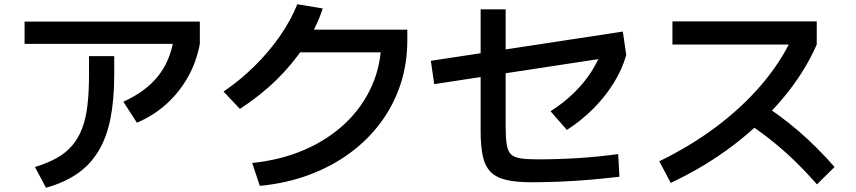

<svg xmlns="http://www.w3.org/2000/svg" viewBox="-20 -833 4040 906"><path d="M145 -45Q204 -63 247 -87Q290 -111 319.5 -145Q349 -179 367 -225.5Q385 -272 392.5 -334.5Q400 -397 400 -480V-568H519V-480Q519 -362 501 -272.5Q483 -183 444 -119Q405 -55 344 -13Q283 29 197 53ZM96 -626V-731H923V-626ZM562 -353Q666 -400 724 -471.5Q782 -543 799 -645L923 -626Q907 -540 866 -468Q825 -396 764.5 -341.5Q704 -287 626 -254Z M1170 -64Q1306 -78 1417.5 -126.5Q1529 -175 1610 -252Q1691 -329 1735 -428.5Q1779 -528 1779 -643L1830 -586H1349V-693H1902V-643Q1902 -532 1869.5 -434Q1837 -336 1776 -254Q1715 -172 1629.5 -109.5Q1544 -47 1437.5 -7.5Q1331 32 1206 44ZM1035 -401Q1113 -454 1181 -521Q1249 -588 1301 -663Q1353 -738 1383 -813L1503 -793Q1472 -700 1416.5 -615.5Q1361 -531 1285 -456.5Q1209 -382 1112 -319Z M2487 27Q2416 27 2369 16Q2322 5 2295.5 -21.5Q2269 -48 2258.5 -95Q2248 -142 2248 -213V-789H2366V-237Q2366 -184 2371 -152Q2376 -120 2390.5 -105.5Q2405 -91 2435 -86Q2465 -81 2516 -81Q2613 -81 2708 -87Q2803 -93 2897 -106L2903 1Q2834 9 2764.5 15Q2695 21 2626 24Q2557 27 2487 27ZM2029 -436 2013 -546 2919 -684 2935 -574ZM2578 -308Q2639 -347 2687.5 -394Q2736 -441 2771 -495.5Q2806 -550 2825 -610L2935 -574Q2917 -508 2877 -443Q2837 -378 2780.5 -321Q2724 -264 2655 -220Z M3091 -72Q3239 -144 3359.5 -234.5Q3480 -325 3570.5 -430Q3661 -535 3716 -651L3752 -623H3153V-732H3834V-623Q3777 -492 3675.5 -370.5Q3574 -249 3439.5 -147Q3305 -45 3145 30ZM3835 37Q3778 -28 3722.5 -81Q3667 -134 3608 -180Q3549 -226 3481 -269L3559 -354Q3659 -291 3747 -215.5Q3835 -140 3918 -45Z"/></svg>

Font: M PLUS 2 SemiBold
Style: Regular
Weight: 600
Designer: Coji Morishita
Foundry: UNDERFOREST DESIGN
Version: Version 1.001